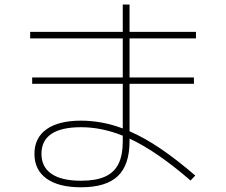

<svg xmlns="http://www.w3.org/2000/svg" viewBox="-20 -795 978 830"><path d="M128.9 -129.9Q128.9 -199.2 181.2 -236.3Q233.4 -273.4 330.1 -273.4Q420.9 -273.4 510.7 -239.7V-432.6H119.1V-460H510.7V-628.9H110.4V-657.2H510.7V-775.4H540V-657.2H827.1V-628.9H540V-460H818.4V-432.6H540V-227.5Q604.5 -199.7 674.3 -152.3Q744.1 -105 824.2 -36.1L803.7 -14.6Q657.2 -141.6 540 -195.8V-184.6Q540 -82 489.3 -33.7Q438.5 14.6 330.1 14.6Q233.4 14.6 181.2 -22.9Q128.9 -60.5 128.9 -129.9ZM330.1 -13.7Q394.5 -13.7 434.1 -31.5Q473.6 -49.3 492.2 -86.7Q510.7 -124 510.7 -184.6V-208.5Q419.4 -245.1 330.1 -245.1Q245.1 -245.1 202.1 -216.1Q159.2 -187 159.2 -129.9Q159.2 -73.2 202.6 -43.5Q246.1 -13.7 330.1 -13.7Z"/></svg>

Font: Pretendard Thin
Style: Regular
Weight: 100
Designer: Base glyphs from Inter by Rasmus Andersson; Hangeul glyphs from Noto Sans CJK(Source Han Sans) by Jang Soo-young and Kan
Foundry: Kil Hyung-jin
Version: Version 1.309